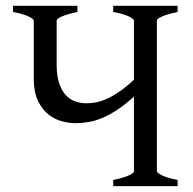

<svg xmlns="http://www.w3.org/2000/svg" viewBox="-20 -635 660 655"><path d="M244.1 -615.2V-594.2Q210.9 -587.4 192.1 -579.3Q173.3 -571.3 173.3 -564.5V-411.1Q173.8 -373.5 182.6 -348.9Q191.4 -324.2 205.3 -309.6Q219.2 -294.9 237.3 -288.8Q255.4 -282.7 274.9 -282.7Q287.1 -282.7 302.7 -284.9Q318.4 -287.1 338.1 -295.2Q357.9 -303.2 382.3 -319.1Q406.7 -335 437 -362.8V-564.5Q437 -570.3 419.4 -578.9Q401.9 -587.4 366.2 -594.2V-615.2H585.9V-594.2Q552.7 -587.4 533.9 -579.3Q515.1 -571.3 515.1 -564.5V-51.3Q515.1 -45.4 533 -36.6Q550.8 -27.8 585.9 -21V0H366.2V-21Q399.4 -27.8 418.2 -36.1Q437 -44.4 437 -51.3V-305.2Q406.7 -278.3 380.4 -260.7Q354 -243.2 329.8 -232.9Q305.7 -222.7 283 -218.8Q260.3 -214.8 237.3 -214.8Q216.3 -214.8 191.7 -221.2Q167 -227.5 145.8 -244.1Q124.5 -260.7 110.1 -289.8Q95.7 -318.8 95.2 -363.8V-564.5Q95.2 -570.3 77.4 -578.9Q59.6 -587.4 24.4 -594.2V-615.2Z"/></svg>

Font: Gentium
Style: Regular
Weight: 400
Designer: J. Victor Gaultney
Version: Version 1.03; 2011; OFL 1.1 release